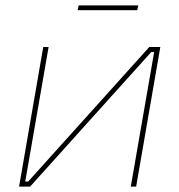

<svg xmlns="http://www.w3.org/2000/svg" viewBox="-20 -695 668 715"><path d="M51 0H92L543 -501H554L467 0H487L577 -520H536L85 -19H74L161 -520H141ZM269 -657H491L495 -675H273Z"/></svg>

Font: Fixel Display Thin
Style: Italic
Weight: 100
Italic angle: -10°
Designer: AlfaBravo + MacPaw
Foundry: Kyrylo Tkachov, Marchela Mozhyna, Serhii Makarenko, Maria Weinstein, Zakhar Kryvoshyya
Version: Version 1.210;Glyphs 3.2 (3217)